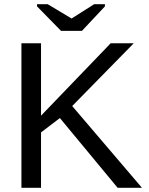

<svg xmlns="http://www.w3.org/2000/svg" viewBox="-20 -894 707 914"><path d="M175.3 -263.7V0H82V-688H175.3V-343.3L506.8 -688H616.7L323.7 -389.2L655.8 0H540L265.1 -332ZM479.5 -863.8 370.1 -747.1H270.5L156.2 -863.8V-874H207L320.3 -806.2H321.3L428.2 -874H479.5Z"/></svg>

Font: Arimo Nerd Font
Style: Regular
Weight: 400
Designer: Steve Matteson
Foundry: Monotype Imaging Inc.
Version: Version 1.33;Nerd Fonts 3.2.1